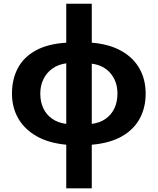

<svg xmlns="http://www.w3.org/2000/svg" viewBox="-20 -780 854 1040"><path d="M477.1 -759.8V-548.8Q571.8 -541 636.7 -504.6Q701.7 -468.3 735.4 -408.9Q769 -349.6 769 -272.9Q769 -196.8 736.6 -137.2Q704.1 -77.6 639.4 -41Q574.7 -4.4 477.1 3.9V240.2H338.9V3.9Q244.6 -4.9 179.2 -41.7Q113.8 -78.6 79.3 -137.9Q44.9 -197.3 44.9 -272.9Q44.9 -351.1 76.7 -410.9Q108.4 -470.7 173.6 -506.6Q238.8 -542.5 338.9 -548.8V-759.8ZM338.9 -437Q295.4 -431.2 263.9 -408.7Q232.4 -386.2 215.3 -351.3Q198.2 -316.4 198.2 -272.9Q198.2 -228.5 214.6 -193.6Q231 -158.7 262.5 -136.7Q293.9 -114.7 338.9 -108.9ZM477.1 -435.1V-108.9Q521.5 -114.7 552.5 -136.7Q583.5 -158.7 599.9 -193.6Q616.2 -228.5 616.2 -272.9Q616.2 -338.4 578.9 -382.6Q541.5 -426.8 477.1 -435.1Z"/></svg>

Font: Wonky
Style: Regular
Weight: 400
Designer: Monotype Design Team
Foundry: Monotype Imaging Inc.
Version: Version 3.000